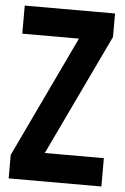

<svg xmlns="http://www.w3.org/2000/svg" viewBox="-52 -845 515 790"><g transform="rotate(5 205.5 -450.0)"><path d="M397 -93H14V-190L252 -691H18V-807H391V-710L153 -210H397Z"/></g></svg>

Font: Noto Sans Kannada UI ExtraCondensed
Style: Bold
Weight: 700
Width: 2
Designer: Jelle Bosma - Monotype Design Team
Foundry: Monotype Imaging Inc.
Version: Version 2.005; ttfautohint (v1.8.4.7-5d5b)